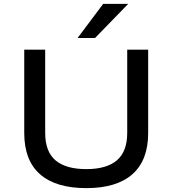

<svg xmlns="http://www.w3.org/2000/svg" viewBox="-20 -961 890 990"><path d="M425 9Q268 9 186.5 -62.5Q105 -134 105 -275V-705H213V-276Q213 -179 266.5 -134Q320 -89 425 -89Q530 -89 583 -134.5Q636 -180 636 -276V-705H744V-275Q744 -135 663 -63Q582 9 425 9ZM380 -765 512 -941H641L470 -765Z"/></svg>

Font: Nunito Sans 7pt SemiExpanded Medium
Style: Regular
Weight: 500
Width: 6
Designer: Vernon Adams
Foundry: Vernon Adams
Version: Version 3.101;gftools[0.9.27]